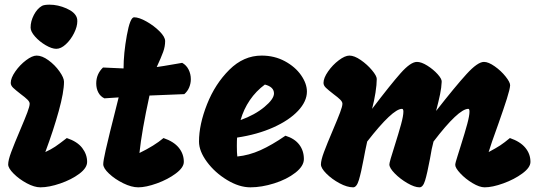

<svg xmlns="http://www.w3.org/2000/svg" viewBox="-20 -802 2323 822"><path d="M111 -684Q111 -711 125 -738Q139 -765 160 -777Q170 -782 192 -782Q228 -782 264.5 -766Q301 -750 309 -726Q311 -721 311 -711Q311 -688 297 -660Q283 -632 262 -612.5Q241 -593 221 -593Q202 -593 175.5 -608.5Q149 -624 130 -645.5Q111 -667 111 -684ZM15 -98Q15 -116 28 -151Q41 -186 67 -247Q87 -294 97 -320.5Q107 -347 107 -358Q107 -366 97.5 -375.5Q88 -385 69 -399Q47 -416 36.5 -426Q26 -436 26 -447Q26 -468 45.5 -496Q65 -524 91.5 -544Q118 -564 137 -564Q160 -564 187.5 -544Q215 -524 234.5 -496.5Q254 -469 254 -452Q254 -408 231.5 -326.5Q209 -245 174 -151Q198 -162 216 -174Q234 -186 266 -211Q311 -196 332 -168.5Q353 -141 353 -109Q353 -83 319.5 -58Q286 -33 238 -16.5Q190 0 153 0Q127 0 94.5 -17.5Q62 -35 38.5 -58.5Q15 -82 15 -98Z M620 -393Q587 -242 577 -147Q641 -178 680 -211Q724 -196 745.5 -169.5Q767 -143 767 -109Q767 -85 733 -59.5Q699 -34 652 -17Q605 0 572 0Q543 0 507.5 -17.5Q472 -35 447 -58.5Q422 -82 422 -99Q422 -113 432.5 -159.5Q443 -206 451.5 -239.5Q460 -273 464 -289L488 -385L427 -381Q410 -389 401 -406Q392 -423 392 -445Q392 -485 421 -513Q457 -511 509 -509Q509 -573 523 -650.5Q537 -728 554 -728Q575 -728 607 -710Q639 -692 663 -668Q687 -644 687 -626Q687 -603 678.5 -579.5Q670 -556 651 -515Q668 -517 737 -529L760 -533Q778 -523 787.5 -504Q797 -485 797 -463Q797 -445 790 -428Q783 -411 769 -399Z M832 -196Q832 -269 866.5 -356Q901 -443 962 -503.5Q1023 -564 1100 -564Q1155 -564 1199.5 -540Q1244 -516 1269 -480Q1294 -444 1294 -410Q1294 -368 1256 -327.5Q1218 -287 1150 -256.5Q1082 -226 995 -213Q994 -201 994 -177Q994 -147 996 -132Q1046 -137 1095 -159Q1144 -181 1202 -221Q1241 -209 1261 -183Q1281 -157 1281 -121Q1281 -91 1244.5 -62.5Q1208 -34 1154 -17Q1100 0 1052 0Q1004 0 952 -31.5Q900 -63 866 -109Q832 -155 832 -196ZM1153 -402Q1153 -430 1114 -440Q1076 -412 1049.5 -373Q1023 -334 1010 -288Q1071 -310 1112 -344Q1153 -378 1153 -402Z M1765 -537Q1784 -537 1809.5 -521Q1835 -505 1853.5 -484.5Q1872 -464 1871 -452Q1870 -427 1864 -398Q1858 -369 1847 -327Q1930 -433 1977.5 -485Q2025 -537 2052 -537Q2071 -537 2098 -518Q2125 -499 2144.5 -474.5Q2164 -450 2164 -437Q2163 -420 2150 -379Q2137 -338 2113 -270Q2081 -182 2072 -151Q2104 -168 2121.5 -179.5Q2139 -191 2163 -211Q2207 -196 2229 -169.5Q2251 -143 2251 -109Q2251 -85 2216.5 -59.5Q2182 -34 2135 -17Q2088 0 2055 0Q2033 0 2003 -18Q1973 -36 1951 -59.5Q1929 -83 1929 -96Q1929 -104 1939 -134.5Q1949 -165 1952 -176Q1971 -236 1980.5 -271.5Q1990 -307 1990 -324Q1990 -336 1985 -336Q1943 -336 1836 -196Q1828 -167 1821 -123Q1809 -59 1800 -29.5Q1791 0 1776 0Q1755 0 1724 -18Q1693 -36 1670 -59.5Q1647 -83 1647 -98Q1647 -108 1669 -176Q1687 -233 1697 -269.5Q1707 -306 1707 -324Q1707 -336 1701 -336Q1661 -336 1552 -196Q1548 -180 1543.5 -156Q1539 -132 1537 -122Q1526 -63 1516.5 -31.5Q1507 0 1492 0Q1466 0 1433.5 -17.5Q1401 -35 1377.5 -58.5Q1354 -82 1354 -98Q1354 -116 1367 -151Q1380 -186 1406 -247Q1426 -294 1436 -320.5Q1446 -347 1446 -358Q1446 -366 1436.5 -375.5Q1427 -385 1408 -399Q1386 -416 1375.5 -426Q1365 -436 1365 -447Q1365 -468 1384.5 -496Q1404 -524 1430.5 -544Q1457 -564 1476 -564Q1497 -564 1524.5 -545Q1552 -526 1572.5 -501.5Q1593 -477 1593 -464Q1593 -440 1587.5 -405Q1582 -370 1573 -336Q1652 -440 1695 -488.5Q1738 -537 1765 -537Z"/></svg>

Font: Mogra
Style: Regular
Weight: 400
Designer: Lipi Raval
Foundry: Lipi Raval
Version: Version 1.002;PS 1.002;hotconv 1.0.88;makeotf.lib2.5.647800;